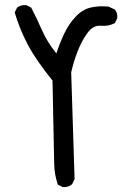

<svg xmlns="http://www.w3.org/2000/svg" viewBox="-20 -759 540 773"><path d="M232.4 -5.9 212.9 -15.6Q199.2 -55.7 198.2 -98.6Q197.3 -141.6 191.4 -434.6Q125 -516.6 91.8 -579.6Q58.6 -642.6 39.1 -709L48.8 -728.5Q64.5 -740.2 85.9 -738.3L105.5 -728.5Q128.9 -683.6 149.4 -636.7Q169.9 -589.8 207 -543.9Q220.7 -585.9 238.8 -624Q256.8 -662.1 284.2 -691.4Q311.5 -720.7 344.7 -728.5Q377.9 -736.3 417 -732.4L442.4 -720.7Q454.1 -707 452.1 -685.5L442.4 -666Q417 -652.3 385.7 -655.3Q354.5 -658.2 331.1 -625Q307.6 -591.8 292 -551.3Q276.4 -510.7 266.6 -467.8L280.3 -38.1L270.5 -17.6Q254.9 -3.9 232.4 -5.9Z"/></svg>

Font: JasonHandwriting2
Style: Regular
Weight: 400
Version: Version 1.05.10